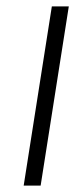

<svg xmlns="http://www.w3.org/2000/svg" viewBox="-20 -590 235 600"><path d="M54 -10H107L195 -570H142Z"/></svg>

Font: Charger Sport
Style: ExLitExtObl
Weight: 200
Designer: Jasper
Foundry: Cannot Into Space Fonts
Version: Version 1.1